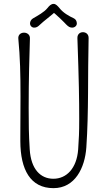

<svg xmlns="http://www.w3.org/2000/svg" viewBox="-20 -956 550 987"><path d="M84.5 -230C85 -84 136.2 11.2 254.9 11.2C366.2 11.2 416.5 -93.8 423.8 -197.8C436.5 -383.8 430.7 -565.9 435.5 -760.3C436 -780.8 420.9 -790.5 406.2 -790.5C391.6 -790.5 377.4 -780.8 377.9 -760.3C385.7 -542.5 387.2 -442.9 387.2 -345.2C387.2 -268.1 385.7 -251 381.8 -187.5C374.5 -90.3 321.8 -37.1 254.4 -37.1C188.5 -37.1 139.2 -85.9 132.8 -188C127.9 -267.6 127.4 -314.9 127.4 -400.9C127.4 -549.3 130.9 -662.6 133.8 -757.3C135.3 -777.8 119.1 -788.1 103.5 -788.1C87.4 -788.1 72.3 -777.8 74.2 -757.3C83.5 -658.7 85.4 -575.7 85.4 -459.5C85.4 -377.9 84.5 -332 84.5 -252.9C84.5 -245.6 84.5 -237.8 84.5 -230ZM360.4 -861.3C334 -873.5 304.7 -890.1 285.6 -914.6C276.4 -925.3 267.1 -936 255.9 -936C242.2 -936 233.4 -926.3 223.1 -913.6C207.5 -894 174.8 -876 149.4 -861.3C140.1 -856 134.3 -845.2 134.3 -835.9C134.3 -822.8 144.5 -814 155.3 -814C167.5 -814 173.8 -817.9 186 -829.6C202.1 -845.7 243.7 -876 272 -902.3L240.7 -903.8C273.4 -877.9 310.1 -841.3 320.8 -829.6C332 -818.4 339.8 -814 351.1 -814C363.8 -814 375 -823.2 375 -835.4C375 -847.2 369.1 -856.9 360.4 -861.3Z"/></svg>

Font: Pompiere 
Style: Regular
Weight: 400
Designer: Karolina Lach
Foundry: Sorkin Type Co.
Version: Version 1.001